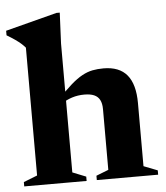

<svg xmlns="http://www.w3.org/2000/svg" viewBox="-56 -770 705 817"><g transform="rotate(-5 296.5 -362.0)"><path d="M324.5 -18.5 377 -39V-298.5Q377 -322.5 369 -337.8Q361 -353 344.8 -360Q328.5 -367 303 -367Q275 -367 250.2 -359Q225.5 -351 207.5 -338L193.5 -355Q227.5 -392 253.8 -415Q280 -438 302.5 -450.2Q325 -462.5 347 -466.8Q369 -471 394 -471Q461.5 -471 494.5 -431.2Q527.5 -391.5 527.5 -311V-41.5L586.5 -18.5V0H324.5ZM281 0H14.5V-18.5L73 -41.5V-587.5Q65.5 -596.5 55 -605.8Q44.5 -615 29.8 -625.2Q15 -635.5 -4.5 -647V-666.5L215.5 -723.5H229.5L223.5 -592V-41.5L281 -18.5Z"/></g></svg>

Font: Newsreader 36pt
Style: Bold
Weight: 700
Designer: Hugues Gentile
Foundry: Production Type
Version: Version 1.003